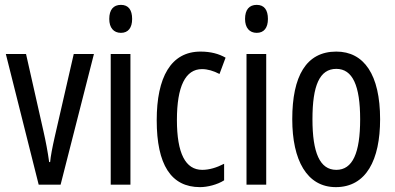

<svg xmlns="http://www.w3.org/2000/svg" viewBox="-20 -759 1624 789"><path d="M139 0H229L366 -537H283L205 -197C195 -153 188 -116 186 -93H182C176 -137 168 -178 159 -218L87 -537H4Z M477 -739C446 -739 429 -719 429 -681C429 -645 447 -624 477 -624C507 -624 523 -645 523 -681C523 -718 508 -739 477 -739ZM516 -537H435V0H516Z M802 10C832 10 873 0 901 -18V-86C870 -70 840 -61 811 -61C742 -61 707 -129 707 -266C707 -404 742 -475 810 -475C833 -475 857 -468 882 -455L907 -522C879 -538 846 -547 804 -547C682 -547 624 -441 624 -265C624 -82 683 10 802 10Z M1035 -739C1004 -739 987 -719 987 -681C987 -645 1005 -624 1035 -624C1065 -624 1081 -645 1081 -681C1081 -718 1066 -739 1035 -739ZM1074 -537H993V0H1074Z M1542 -269C1542 -452 1476 -547 1362 -547C1238 -547 1181 -446 1181 -269C1181 -101 1241 10 1360 10C1485 10 1542 -102 1542 -269ZM1264 -269C1264 -407 1293 -476 1362 -476C1429 -476 1460 -407 1460 -269C1460 -130 1429 -61 1362 -61C1294 -61 1264 -132 1264 -269Z"/></svg>

Font: Noto Sans Lao Looped ExtraCondensed
Style: Regular
Weight: 400
Width: 2
Designer: Mark Frömberg, Ben Mitchell
Foundry: The Fontpad Ltd
Version: Version 1.002